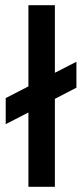

<svg xmlns="http://www.w3.org/2000/svg" viewBox="-20 -720 316 740"><path d="M2 -342 89.5 -387V-700H191.5V-439.5L274.5 -482V-382L191.5 -339V0H89.5V-286.5L2 -241.5Z"/></svg>

Font: Overused Grotesk Medium
Style: Regular
Weight: 525
Version: Version 0.004